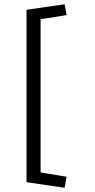

<svg xmlns="http://www.w3.org/2000/svg" viewBox="-20 -705 444 898"><path d="M291.5 121.6 282.2 173.3 104 147V-659.2L282.2 -685.1L291.5 -634.3L169.9 -615.2V101.6Z"/></svg>

Font: Scheherazade New Rohingya
Style: Regular
Weight: 400
Designer: SIL International
Foundry: SIL International
Version: Version 3.000 ; LngRng